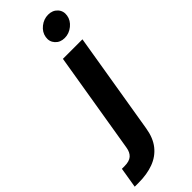

<svg xmlns="http://www.w3.org/2000/svg" viewBox="-418 -792 1020 1020"><g transform="rotate(-45 92.0 -282.0)"><path d="M107.3 -545.9H254L158.9 28Q148.8 90.6 117.8 129.3Q86.9 168 38.3 186Q-10.2 204.1 -73.5 204.1H-103.2L-84.2 88.8H-64.6Q-28.1 88.8 -10.2 73.1Q7.7 57.4 12.7 25.9ZM192.5 -617.1Q159.4 -617.1 139.5 -639.2Q119.6 -661.3 124.7 -692.3Q129.8 -723.9 157.2 -745.7Q184.5 -767.5 217.6 -767.5Q250.9 -767.5 270.8 -745.7Q290.6 -723.8 285.4 -692.3Q280.3 -661.3 253.1 -639.2Q225.8 -617.1 192.5 -617.1Z"/></g></svg>

Font: Inter Variable
Style: Italic
Weight: 400
Italic angle: -9.39999°
Designer: Rasmus Andersson
Foundry: rsms
Version: Version 4.001;git-9221beed3